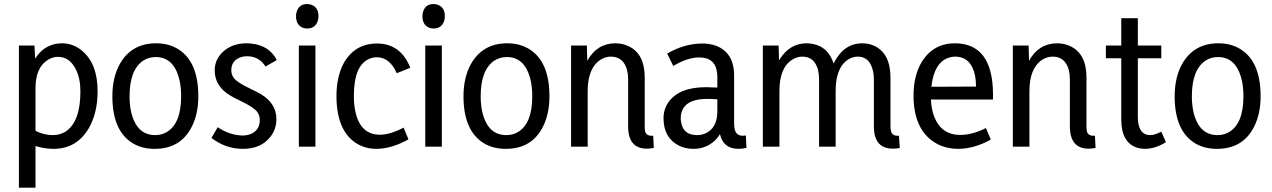

<svg xmlns="http://www.w3.org/2000/svg" viewBox="-20 -708 6141 927"><path d="M235.4 -55.7Q192.4 -55.7 151.4 -76.2V-282.2Q151.4 -381.8 210.9 -418.9Q234.4 -433.6 259.8 -433.6Q316.4 -433.6 346.7 -372.1Q368.2 -329.1 368.2 -266.6Q368.2 -119.1 295.9 -72.3Q268.6 -55.7 235.4 -55.7ZM151.4 198.2V-2.9Q196.3 10.7 238.3 10.7Q350.6 10.7 409.2 -89.8Q451.2 -163.1 451.2 -267.6Q451.2 -402.3 374 -464.8Q332 -499 278.3 -499Q196.3 -498 149.4 -424.8L146.5 -488.3H71.3V198.2Z M729.5 -55.7Q647.5 -55.7 618.2 -148.4Q605.5 -189.5 605.5 -243.2Q605.5 -370.1 670.9 -415Q698.2 -432.6 731.4 -432.6Q814.5 -432.6 842.8 -335.9Q854.5 -295.9 854.5 -243.2Q854.5 -111.3 785.2 -70.3Q759.8 -55.7 729.5 -55.7ZM733.4 -499Q614.3 -499 557.6 -397.5Q522.5 -333 522.5 -243.2Q522.5 -75.2 622.1 -15.6Q667 10.7 726.6 10.7Q852.5 10.7 906.2 -96.7Q937.5 -158.2 937.5 -243.2Q937.5 -409.2 841.8 -469.7Q795.9 -499 733.4 -499Z M1314.5 -133.8Q1314.5 -209 1237.3 -254.9Q1221.7 -263.7 1187.5 -280.3Q1125 -309.6 1108.4 -332Q1096.7 -348.6 1096.7 -368.2Q1096.7 -415 1141.6 -431.6Q1156.2 -436.5 1171.9 -436.5Q1227.5 -436.5 1257.8 -392.6Q1259.8 -389.6 1261.7 -386.7L1316.4 -418Q1280.3 -489.3 1190.4 -498Q1180.7 -499 1170.9 -499Q1094.7 -499 1048.8 -450.2Q1016.6 -415 1016.6 -368.2Q1016.6 -291 1092.8 -246.1Q1108.4 -236.3 1141.6 -220.7Q1205.1 -190.4 1221.7 -168Q1234.4 -150.4 1234.4 -128.9Q1234.4 -76.2 1184.6 -58.6Q1168.9 -53.7 1151.4 -53.7Q1089.8 -54.7 1031.2 -93.8L1001 -42Q1069.3 10.7 1153.3 10.7Q1238.3 10.7 1284.2 -45.9Q1314.5 -83 1314.5 -133.8Z M1502.9 0V-488.3H1422.9V0ZM1517.6 -629.9Q1517.6 -673.8 1481.4 -685.5Q1472.7 -688.5 1462.9 -688.5Q1424.8 -688.5 1413.1 -653.3Q1409.2 -641.6 1409.2 -629.9Q1409.2 -585.9 1444.3 -573.2Q1454.1 -570.3 1462.9 -570.3Q1501 -570.3 1513.7 -605.5Q1517.6 -617.2 1517.6 -629.9Z M1952.1 -35.2 1928.7 -91.8Q1863.3 -57.6 1814.5 -57.6Q1720.7 -57.6 1696.3 -167Q1688.5 -201.2 1688.5 -244.1Q1688.5 -392.6 1762.7 -423.8Q1780.3 -431.6 1799.8 -431.6Q1862.3 -430.7 1895.5 -354.5L1960.9 -380.9Q1915 -497.1 1800.8 -498Q1693.4 -498 1639.6 -403.3Q1604.5 -337.9 1604.5 -245.1Q1604.5 -79.1 1698.2 -17.6Q1742.2 10.7 1797.9 10.7Q1872.1 9.8 1952.1 -35.2Z M2113.3 0V-488.3H2033.2V0ZM2127.9 -629.9Q2127.9 -673.8 2091.8 -685.5Q2083 -688.5 2073.2 -688.5Q2035.2 -688.5 2023.4 -653.3Q2019.5 -641.6 2019.5 -629.9Q2019.5 -585.9 2054.7 -573.2Q2064.5 -570.3 2073.2 -570.3Q2111.3 -570.3 2124 -605.5Q2127.9 -617.2 2127.9 -629.9Z M2424.8 -55.7Q2342.8 -55.7 2313.5 -148.4Q2300.8 -189.5 2300.8 -243.2Q2300.8 -370.1 2366.2 -415Q2393.6 -432.6 2426.8 -432.6Q2509.8 -432.6 2538.1 -335.9Q2549.8 -295.9 2549.8 -243.2Q2549.8 -111.3 2480.5 -70.3Q2455.1 -55.7 2424.8 -55.7ZM2428.7 -499Q2309.6 -499 2252.9 -397.5Q2217.8 -333 2217.8 -243.2Q2217.8 -75.2 2317.4 -15.6Q2362.3 10.7 2421.9 10.7Q2547.9 10.7 2601.6 -96.7Q2632.8 -158.2 2632.8 -243.2Q2632.8 -409.2 2537.1 -469.7Q2491.2 -499 2428.7 -499Z M3133.8 -52.7Q3100.6 -49.8 3094.7 -74.2Q3092.8 -85 3092.8 -99.6V-334Q3092.8 -449.2 3013.7 -485.4Q2985.4 -499 2950.2 -499Q2861.3 -498 2815.4 -414.1L2813.5 -488.3H2737.3V0H2817.4V-267.6Q2817.4 -379.9 2879.9 -419.9Q2903.3 -434.6 2929.7 -434.6Q2990.2 -434.6 3007.8 -369.1Q3012.7 -348.6 3012.7 -324.2V-93.8Q3014.6 8.8 3101.6 9.8Q3120.1 9.8 3136.7 5.9Z M3544.9 10.7Q3563.5 10.7 3584 5.9L3581.1 -53.7Q3575.2 -52.7 3566.4 -52.7Q3532.2 -52.7 3526.4 -87.9Q3524.4 -99.6 3524.4 -114.3V-342.8Q3524.4 -454.1 3436.5 -487.3Q3406.2 -498 3370.1 -498Q3282.2 -497.1 3201.2 -449.2L3230.5 -389.6Q3299.8 -430.7 3355.5 -430.7Q3434.6 -430.7 3442.4 -354.5Q3443.4 -346.7 3443.4 -338.9V-285.2Q3406.2 -287.1 3389.6 -287.1Q3257.8 -287.1 3207 -213.9Q3183.6 -179.7 3183.6 -137.7Q3183.6 -43.9 3255.9 -5.9Q3288.1 10.7 3328.1 10.7Q3397.5 10.7 3442.4 -41Q3450.2 -50.8 3456.1 -60.5Q3471.7 9.8 3544.9 10.7ZM3345.7 -55.7Q3281.2 -55.7 3269.5 -113.3Q3266.6 -125 3266.6 -137.7Q3268.6 -229.5 3392.6 -230.5Q3413.1 -230.5 3443.4 -228.5V-170.9Q3443.4 -87.9 3382.8 -62.5Q3365.2 -55.7 3345.7 -55.7Z M4279.3 -334Q4279.3 -447.3 4204.1 -485.4Q4175.8 -499 4142.6 -499Q4064.5 -499 4018.6 -425.8Q4010.7 -414.1 4004.9 -401.4Q3978.5 -482.4 3903.3 -496.1Q3888.7 -499 3875 -499Q3793.9 -499 3745.1 -422.9Q3743.2 -418.9 3741.2 -416L3739.3 -488.3H3663.1V0H3743.2V-268.6Q3743.2 -382.8 3806.6 -420.9Q3829.1 -434.6 3853.5 -434.6Q3913.1 -434.6 3929.7 -369.1Q3934.6 -348.6 3934.6 -325.2V0H4014.6V-268.6Q4014.6 -383.8 4077.1 -421.9Q4098.6 -434.6 4122.1 -434.6Q4174.8 -434.6 4192.4 -375Q4199.2 -352.5 4199.2 -325.2V-93.8Q4201.2 27.3 4324.2 6.8L4320.3 -52.7Q4286.1 -49.8 4281.2 -78.1Q4279.3 -86.9 4279.3 -99.6Z M4763.7 -34.2 4740.2 -89.8Q4674.8 -56.6 4616.2 -56.6Q4524.4 -56.6 4490.2 -145.5Q4476.6 -181.6 4474.6 -227.5H4774.4V-254.9Q4772.5 -498 4590.8 -499Q4487.3 -499 4431.6 -411.1Q4390.6 -344.7 4390.6 -247.1Q4390.6 -88.9 4487.3 -23.4Q4539.1 10.7 4607.4 10.7Q4685.5 9.8 4763.7 -34.2ZM4590.8 -434.6Q4668 -434.6 4687.5 -343.8Q4692.4 -318.4 4692.4 -290L4476.6 -289.1Q4490.2 -407.2 4561.5 -429.7Q4576.2 -434.6 4590.8 -434.6Z M5266.6 -52.7Q5233.4 -49.8 5227.5 -74.2Q5225.6 -85 5225.6 -99.6V-334Q5225.6 -449.2 5146.5 -485.4Q5118.2 -499 5083 -499Q4994.1 -498 4948.2 -414.1L4946.3 -488.3H4870.1V0H4950.2V-267.6Q4950.2 -379.9 5012.7 -419.9Q5036.1 -434.6 5062.5 -434.6Q5123 -434.6 5140.6 -369.1Q5145.5 -348.6 5145.5 -324.2V-93.8Q5147.5 8.8 5234.4 9.8Q5252.9 9.8 5269.5 5.9Z M5609.4 -21.5 5586.9 -72.3Q5554.7 -55.7 5533.2 -55.7Q5482.4 -55.7 5474.6 -122.1Q5473.6 -132.8 5473.6 -142.6V-426.8H5586.9V-488.3H5473.6V-620.1H5393.6V-488.3H5319.3V-426.8H5393.6V-130.9Q5393.6 -17.6 5472.7 5.9Q5490.2 10.7 5509.8 10.7Q5558.6 9.8 5609.4 -21.5Z M5858.4 -55.7Q5776.4 -55.7 5747.1 -148.4Q5734.4 -189.5 5734.4 -243.2Q5734.4 -370.1 5799.8 -415Q5827.1 -432.6 5860.4 -432.6Q5943.4 -432.6 5971.7 -335.9Q5983.4 -295.9 5983.4 -243.2Q5983.4 -111.3 5914.1 -70.3Q5888.7 -55.7 5858.4 -55.7ZM5862.3 -499Q5743.2 -499 5686.5 -397.5Q5651.4 -333 5651.4 -243.2Q5651.4 -75.2 5751 -15.6Q5795.9 10.7 5855.5 10.7Q5981.4 10.7 6035.2 -96.7Q6066.4 -158.2 6066.4 -243.2Q6066.4 -409.2 5970.7 -469.7Q5924.8 -499 5862.3 -499Z"/></svg>

Font: Yaldevi Colombo Medium
Style: Regular
Weight: 500
Designer: Sol Matas, Denzil Rajitha, Kosala Senevirathne and Pathum Egodawatta
Foundry: Mooniak
Version: Version 1.020 ; ttfautohint (v1.6)